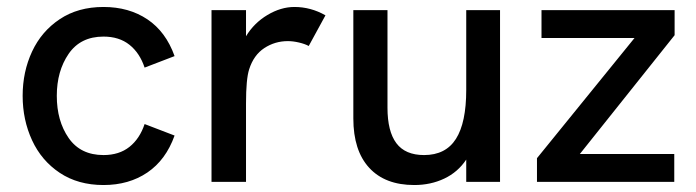

<svg xmlns="http://www.w3.org/2000/svg" viewBox="-20 -522 1997 551"><path d="M45 -247Q45 -316 72 -374Q99 -432 151.5 -467Q204 -502 277 -502Q350 -502 403 -466.5Q456 -431 481 -361L395 -328Q381 -370 351.5 -393.5Q322 -417 277 -417Q211 -417 177 -367.5Q143 -318 143 -247Q143 -175 177 -126Q211 -77 277 -77Q322 -77 351.5 -100.5Q381 -124 395 -166L481 -133Q456 -63 403 -27Q350 9 277 9Q204 9 151.5 -26Q99 -61 72 -119.5Q45 -178 45 -247Z M587 -493H686V-418Q709 -456 747.5 -479Q786 -502 825 -502Q872 -502 914 -478L866 -390Q855 -396 838 -400Q821 -404 806 -404Q769 -404 738.5 -384Q708 -364 695 -323Q686 -295 686 -225V0H587Z M994 -182V-493H1092V-213Q1092 -145 1117.5 -111Q1143 -77 1197 -77Q1259 -77 1288.5 -123.5Q1318 -170 1318 -264V-493H1415V0H1318V-64Q1294 -28 1255 -9.5Q1216 9 1169 9Q1085 9 1039.5 -40.5Q994 -90 994 -182Z M1521 -68 1801 -413H1534V-493H1916V-421L1644 -80H1915V0H1521Z"/></svg>

Font: Hanken Grotesk Medium
Style: Regular
Weight: 500
Designer: Alfredo Marco Pradil
Foundry: Hanken Design Co.
Version: Version 3.014